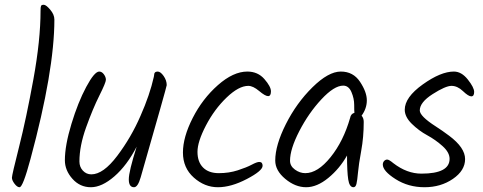

<svg xmlns="http://www.w3.org/2000/svg" viewBox="-20 -802 2025 805"><path d="M208 -720Q208 -506 108 -136Q76 -17 62 -17Q52 -17 41 -31.5Q30 -46 30 -57Q30 -68 60 -186.5Q90 -305 120 -469.5Q150 -634 150 -757Q150 -772 152 -777Q154 -782 163.5 -782Q173 -782 190.5 -761.5Q208 -741 208 -720Z M626 -486Q626 -502 641 -502Q653 -502 666 -483.5Q679 -465 679 -445Q679 -439 570 -59Q558 -17 542 -17Q520 -17 520 -50Q520 -83 553 -187Q512 -108 459.5 -62.5Q407 -17 361 -17Q315 -17 283.5 -52.5Q252 -88 252 -130Q252 -192 279.5 -282.5Q307 -373 341.5 -437.5Q376 -502 396 -502Q407 -502 415.5 -490.5Q424 -479 424 -467.5Q424 -456 396.5 -401Q369 -346 341 -268Q313 -190 313 -125Q313 -102 327.5 -86.5Q342 -71 363 -71Q413 -71 471.5 -148.5Q530 -226 569 -316Q608 -404 625 -480Q626 -484 626 -486Z M1017 -502Q1061 -502 1088.5 -470.5Q1116 -439 1116 -419Q1116 -399 1104 -399Q1092 -399 1066.5 -420.5Q1041 -442 1021 -442Q981 -442 930 -393Q879 -344 843.5 -276Q808 -208 808 -165.5Q808 -123 831.5 -99.5Q855 -76 897.5 -76Q940 -76 977 -88Q1014 -100 1035.5 -111.5Q1057 -123 1067 -123Q1081 -123 1081 -107Q1081 -86 1015 -51.5Q949 -17 893.5 -17Q838 -17 792.5 -57.5Q747 -98 747 -162.5Q747 -227 788 -307.5Q829 -388 893.5 -445Q958 -502 1017 -502Z M1496 -317Q1505 -307 1505 -291Q1505 -227 1494.5 -170Q1484 -113 1481 -79Q1478 -45 1474.5 -31Q1471 -17 1462 -17Q1445 -17 1440 -49.5Q1435 -82 1435 -150Q1404 -95 1356.5 -56Q1309 -17 1263.5 -17Q1218 -17 1176 -52Q1134 -87 1134 -129Q1134 -193 1178.5 -281.5Q1223 -370 1290 -436Q1357 -502 1409 -502Q1461 -502 1489.5 -459Q1518 -416 1518 -381.5Q1518 -347 1496 -317ZM1466 -329Q1465 -336 1465 -362.5Q1465 -389 1453.5 -416Q1442 -443 1419 -443Q1381 -443 1327.5 -385.5Q1274 -328 1235 -252.5Q1196 -177 1196 -128Q1196 -106 1216.5 -91Q1237 -76 1260 -76Q1312 -76 1366 -143Q1420 -210 1448 -308Q1451 -325 1466 -329Z M1883 -502Q1915 -502 1941.5 -468.5Q1968 -435 1968 -416.5Q1968 -398 1956 -398Q1944 -398 1921 -420Q1898 -442 1873 -442Q1848 -442 1794 -407.5Q1740 -373 1740 -339Q1740 -315 1807 -272Q1835 -254 1863 -233Q1930 -183 1930 -135Q1930 -87 1879 -52Q1828 -17 1760 -17Q1692 -17 1638.5 -51Q1585 -85 1585 -112Q1585 -121 1590.5 -127Q1596 -133 1603.5 -133Q1611 -133 1629 -118Q1686 -74 1747 -74Q1865 -74 1865 -136Q1865 -163 1835.5 -189.5Q1806 -216 1771 -235Q1736 -254 1706.5 -283Q1677 -312 1677 -342Q1677 -394 1752.5 -448Q1828 -502 1883 -502Z"/></svg>

Font: Kalam Light
Style: Regular
Weight: 300
Version: Version 2.001;PS 1.0;hotconv 1.0.79;makeotf.lib2.5.61930; tt